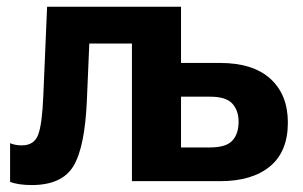

<svg xmlns="http://www.w3.org/2000/svg" viewBox="-20 -535 896 567"><path d="M514.6 -515.1V-349.1H629.9Q727.3 -349.1 778.7 -302.2Q830.1 -255.4 830.1 -172.9Q830.1 -87.4 777.3 -43.7Q724.6 0 629.9 0H369.6V-406.5H243.7L236.6 -239.3Q230.7 -100.6 196.9 -44.6Q163.1 11.5 73.5 11.5Q53.7 11.5 37.2 9Q20.8 6.6 9.8 2V-112.1Q17.6 -108.9 26 -107.3Q34.4 -105.7 44.4 -105.7Q80.8 -105.7 92.7 -137.1Q104.5 -168.5 107.9 -252L119.1 -515.1ZM600.3 -249.5H514.6V-99.6H600.3Q647.5 -99.6 666 -119.6Q684.6 -139.6 684.6 -175.5Q684.6 -208.7 666 -229.1Q647.5 -249.5 600.3 -249.5Z"/></svg>

Font: RobotoFlex
Style: Regular
Weight: 400
Designer: Berlow after Robertson
Foundry: Google
Version: Version 2.136